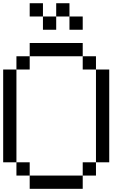

<svg xmlns="http://www.w3.org/2000/svg" viewBox="-20 -1187 790 1207"><path d="M0 -166.7V-750H83.3V-166.7ZM166.7 -166.7V-83.3H83.3V-166.7ZM166.7 -83.3H500V0H166.7ZM166.7 -833.3V-750H83.3V-833.3ZM166.7 -916.7H500V-833.3H166.7ZM166.7 -1083.3V-1166.7H250V-1083.3ZM333.3 -1000H250V-1083.3H333.3ZM333.3 -1083.3V-1166.7H416.7V-1083.3ZM500 -83.3V-166.7H583.3V-83.3ZM500 -833.3H583.3V-750H500ZM500 -1000H416.7V-1083.3H500ZM666.7 -166.7H583.3V-750H666.7Z"/></svg>

Font: Galmuri11 Regular
Style: Regular
Weight: 400
Designer: Minseo Lee (Quiple)
Version: Version 2.356;hotconv 1.1.0;makeotfexe 2.6.0 DEVELOPMENT